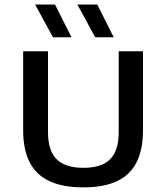

<svg xmlns="http://www.w3.org/2000/svg" viewBox="-20 -822 736 850"><path d="M349 7.5Q257 7.5 198 -20.5Q139 -48.5 110.8 -104.8Q82.5 -161 82.5 -245V-595H192.5V-236.5Q192.5 -155 230.8 -117Q269 -79 349 -79Q429.5 -79 467.5 -117Q505.5 -155 505.5 -236.5V-595H613V-245Q613 -161 585.2 -104.8Q557.5 -48.5 499 -20.5Q440.5 7.5 349 7.5ZM401.5 -657 322.5 -802H410.5L483.5 -657ZM214.5 -657 135.5 -802H223.5L296.5 -657Z"/></svg>

Font: Encode Sans SC SemiExpanded Medium
Style: Regular
Weight: 500
Width: 6
Designer: Multiple Designers
Foundry: Impallari Type
Version: Version 3.002